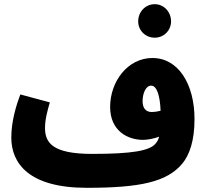

<svg xmlns="http://www.w3.org/2000/svg" viewBox="-20 -876 984 917"><path d="M719 -696C763 -696 797 -731 797 -774C797 -819 763 -856 719 -856C674 -856 640 -819 640 -774C640 -731 674 -696 719 -696ZM394 21C650 21 778 -7 851 -95C885 -136 909 -204 909 -307C909 -474 832 -599 708 -599C590 -599 506 -487 506 -365C506 -251 590 -208 663 -208C683 -208 712 -213 740 -223C736 -207 729 -197 722 -189C693 -156 611 -141 420 -141C231 -141 195 -194 195 -265C195 -306 207 -349 218 -387L77 -425C58 -374 34 -298 34 -219C34 -96 118 21 394 21ZM661 -393C661 -429 676 -467 702 -467C728 -467 744 -423 747 -347C732 -343 717 -341 705 -341C676 -341 661 -360 661 -393Z"/></svg>

Font: Noto Sans Arabic UI XCn Bk
Style: Regular
Weight: 900
Width: 2
Designer: Monotype Design Team, Nadine Chahine and Nizar Qandah
Foundry: Monotype Imaging Inc.
Version: Version 2.010